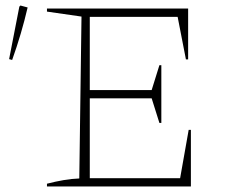

<svg xmlns="http://www.w3.org/2000/svg" viewBox="-20 -675 818 695"><path d="M663 -205H671V0H150V-10Q181 -18 210 -23Q239 -28 267 -29L275 -615L150 -633V-644H661V-460H653L623 -614H305V-349H529L557 -439H564V-230H557L529 -319H305V-30H632ZM24 -458 13 -461 50 -651 54 -655 80 -648Q58 -553 24 -458Z"/></svg>

Font: Piazzolla Thin
Style: Regular
Weight: 100
Designer: Juan Pablo del Peral
Foundry: Huerta Tipografica
Version: Version 1.330